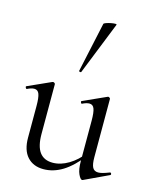

<svg xmlns="http://www.w3.org/2000/svg" viewBox="-112 -807 717 892"><g transform="rotate(15 246.5 -360.5)"><path d="M182 8Q133 8 104.5 -23.5Q76 -55 76 -115V-268Q76 -307 69.5 -324.5Q63 -342 46 -342Q32 -342 12 -332Q8 -331 5.5 -337Q3 -343 7 -344L118 -394Q120 -395 122 -395Q125 -395 128.5 -392.5Q132 -390 132 -387V-148Q132 -89 153 -60.5Q174 -32 216 -32Q254 -32 292.5 -55Q331 -78 360 -117L365 -106Q319 -47 274.5 -19.5Q230 8 182 8ZM397 -387V-107Q397 -73 405 -58Q413 -43 432 -43Q442 -43 454.5 -46.5Q467 -50 485 -57Q490 -59 492 -53.5Q494 -48 490 -46L373 9Q371 10 369 10Q361 10 351 -11.5Q341 -33 341 -73V-268Q341 -307 334.5 -324.5Q328 -342 311 -342Q297 -342 277 -332Q273 -331 271 -337Q269 -343 273 -344L384 -394Q386 -395 387 -395Q390 -395 393.5 -392.5Q397 -390 397 -387ZM236 -474Q235 -471 229.5 -472.5Q224 -474 225 -476L277 -716Q278 -719 287.5 -722.5Q297 -726 309.5 -728.5Q322 -731 330.5 -731Q339 -731 337 -727Z"/></g></svg>

Font: Cormorant Garamond Light
Style: Regular
Weight: 400
Version: Version 4.001